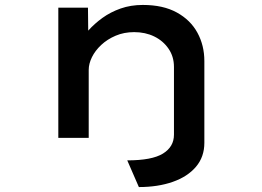

<svg xmlns="http://www.w3.org/2000/svg" viewBox="-20 -558 1061 777"><path d="M542 199 495 91Q595 91 639.5 63.5Q684 36 684 -13V-287Q684 -329 662 -361Q640 -393 604 -410.5Q568 -428 523 -428Q482 -428 448 -413.5Q414 -399 389.5 -376Q365 -353 352 -326.5Q339 -300 339 -275V0H216V-527H336L337 -434Q362 -462 394.5 -485.5Q427 -509 468 -523.5Q509 -538 558 -538Q640 -538 695.5 -507.5Q751 -477 779 -425.5Q807 -374 807 -311V20Q807 77 773 117Q739 157 679 178Q619 199 542 199Z"/></svg>

Font: Lexend Zetta Medium
Style: Regular
Weight: 500
Designer: Bonnie Shaver-Troup, Thomas Jockin
Foundry: Lexend
Version: Version 1.007